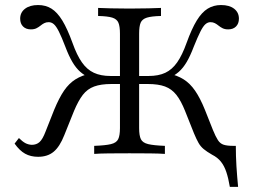

<svg xmlns="http://www.w3.org/2000/svg" viewBox="-20 -602 998 751"><path d="M879 129Q873.4 95.2 865.3 71Q857.3 46.8 844 30.2Q830.6 13.7 809.7 3.2Q788.7 -8.9 776.6 -19Q764.5 -29 756.5 -43.1Q748.4 -57.3 738.7 -80.6L704 -167.7Q687.9 -208.1 669.8 -231Q651.6 -254 625.4 -263.7Q599.2 -273.4 558.1 -273.4H507.3V-304.8H561.3Q600 -304.8 626.6 -317.3Q653.2 -329.8 673 -358.1Q692.7 -386.3 709.7 -433.9Q729.8 -489.5 749.6 -521.8Q769.4 -554 792.3 -568.1Q815.3 -582.3 844.4 -582.3Q877.4 -582.3 896 -567.7Q914.5 -553.2 914.5 -529Q914.5 -509.7 903.2 -498.4Q891.9 -487.1 872.6 -487.1Q859.7 -487.1 850.8 -491.5Q841.9 -496 835.1 -501.6Q828.2 -507.3 820.6 -511.3Q812.9 -515.3 803.2 -515.3Q792.7 -515.3 783.5 -507.3Q774.2 -499.2 763.7 -478.2Q753.2 -457.3 737.9 -419.4Q724.2 -383.1 710.1 -359.3Q696 -335.5 679.4 -321Q662.9 -306.5 641.9 -297.6L637.1 -315.3Q673.4 -307.3 698.4 -291.5Q723.4 -275.8 743.1 -247.2Q762.9 -218.5 781.5 -172.6L812.9 -93.5Q823.4 -67.7 832.3 -54Q841.1 -40.3 854.8 -35.9Q868.5 -31.5 892.7 -31.5H902.4Q902.4 8.1 904.8 47.6Q907.3 87.1 911.3 129ZM129 11.3Q100 11.3 78.2 -0.8Q56.5 -12.9 37.1 -40.3L54 -62.1Q67.7 -48.4 79 -42.3Q90.3 -36.3 104 -35.5Q122.6 -35.5 134.7 -46.4Q146.8 -57.3 158.1 -87.1L191.9 -172.6Q211.3 -219.4 230.6 -247.6Q250 -275.8 275 -291.5Q300 -307.3 336.3 -315.3L331.5 -297.6Q310.5 -306.5 294 -321Q277.4 -335.5 263.3 -359.3Q249.2 -383.1 235.5 -419.4Q221 -457.3 210.5 -478.2Q200 -499.2 190.7 -507.3Q181.5 -515.3 170.2 -515.3Q160.5 -515.3 152.8 -511.3Q145.2 -507.3 138.3 -501.6Q131.5 -496 122.6 -491.5Q113.7 -487.1 100.8 -487.1Q81.5 -487.1 70.2 -498.4Q58.9 -509.7 58.9 -529Q58.9 -553.2 77.8 -567.7Q96.8 -582.3 129 -582.3Q158.9 -582.3 181.5 -568.1Q204 -554 223.8 -521.8Q243.5 -489.5 263.7 -433.9Q280.6 -386.3 300.4 -358.1Q320.2 -329.8 347.2 -317.3Q374.2 -304.8 412.1 -304.8H466.1V-273.4H415.3Q375 -273.4 348.4 -263.7Q321.8 -254 304 -231Q286.3 -208.1 269.4 -167.7L231.5 -73.4Q213.7 -28.2 189.9 -8.5Q166.1 11.3 129 11.3ZM348.4 0V-31.5Q392.7 -33.1 414.1 -38.3Q435.5 -43.5 442.3 -57.7Q449.2 -71.8 449.2 -100.8V-470.2Q449.2 -499.2 443.1 -513.3Q437.1 -527.4 419 -533.1Q400.8 -538.7 363.7 -539.5V-571Q381.5 -570.2 412.5 -569.4Q443.5 -568.5 486.3 -568.5Q529.8 -568.5 560.9 -569.4Q591.9 -570.2 609.7 -571V-539.5Q573.4 -538.7 554.8 -533.1Q536.3 -527.4 530.2 -513.3Q524.2 -499.2 524.2 -470.2V-100.8Q524.2 -71.8 531 -57.7Q537.9 -43.5 559.7 -38.3Q581.5 -33.1 625 -31.5V0Q603.2 -1.6 566.9 -2Q530.6 -2.4 486.3 -2.4Q440.3 -2.4 404.8 -2Q369.4 -1.6 348.4 0Z"/></svg>

Font: Playfair 12pt Light
Style: Regular
Weight: 300
Designer: Claus Eggers Sørensen
Foundry: Claus Eggers Sørensen
Version: Version 2.000;gftools[0.9.28]